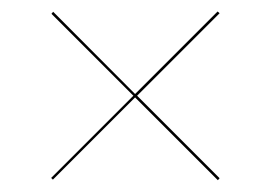

<svg xmlns="http://www.w3.org/2000/svg" viewBox="-20 -552 478 334"><path d="M69 -242.5 72 -239.5 215 -382.5 359 -238.5 362 -242 218.5 -385.5 362 -529 358.5 -532 215 -388.5 72.5 -531.5 69.5 -528 212 -385.5Z"/></svg>

Font: Bodoni* 36pt
Style: Regular
Weight: 400
Version: Version 2.3